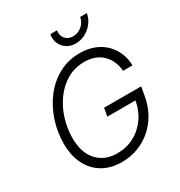

<svg xmlns="http://www.w3.org/2000/svg" viewBox="-215 -1086 1164 1243"><g transform="rotate(-30 366.5 -464.5)"><path d="M334.5 10.3Q251.5 10.3 191.2 -25.6Q130.9 -61.5 98.4 -126.7Q65.9 -191.9 65.9 -280.8Q65.9 -366.2 92.5 -447.8Q119.1 -529.3 168.9 -594.7Q218.8 -660.2 289.3 -699Q359.9 -737.8 447.3 -737.8Q507.8 -737.8 555.4 -718.8Q603 -699.7 636 -666.5Q668.9 -633.3 686.5 -590.1Q704.1 -546.9 704.6 -498H634.8Q631.8 -534.2 618.7 -565.9Q605.5 -597.7 581.8 -622.1Q558.1 -646.5 523.7 -660.2Q489.3 -673.8 444.8 -673.8Q372.6 -673.8 314.9 -640.1Q257.3 -606.4 216.6 -550Q175.8 -493.7 154.3 -424.3Q132.8 -355 132.8 -283.2Q132.8 -175.8 187.7 -114.7Q242.7 -53.7 337.4 -53.7Q405.8 -53.7 462.9 -84Q520 -114.3 558.6 -169.4Q597.2 -224.6 609.4 -298.3L629.9 -292H397.9L408.2 -352.5H685.5L674.8 -290.5Q663.6 -222.7 633.3 -167.2Q603 -111.8 557.6 -72.3Q512.2 -32.7 455.6 -11.2Q398.9 10.3 334.5 10.3ZM459 -804.2Q420.9 -804.2 392.8 -822.5Q364.7 -840.8 351.8 -871.1Q338.9 -901.4 345.2 -939H395Q389.2 -901.4 409.7 -877.2Q430.2 -853 467.3 -853Q492.2 -853 513.4 -864.3Q534.7 -875.5 549.3 -894.8Q564 -914.1 567.9 -939H618.2Q611.8 -901.4 588.6 -870.8Q565.4 -840.3 531.5 -822.3Q497.6 -804.2 459 -804.2Z"/></g></svg>

Font: Inter 20pt Light
Style: Italic
Weight: 300
Italic angle: -9.3988°
Version: Version 4.001;git-66647c0bb